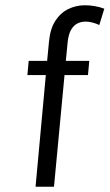

<svg xmlns="http://www.w3.org/2000/svg" viewBox="-20 -709 416 729"><path d="M84 -424 89 -478H159L166 -551Q170.5 -599.5 190 -629.8Q209.5 -660 239 -674.5Q268.5 -689 302 -689Q319.5 -689 338.5 -686Q357.5 -683 376 -676L357 -614Q344.5 -620 330.8 -623.5Q317 -627 304 -627Q289.5 -627 275.2 -620.5Q261 -614 250.8 -597.5Q240.5 -581 237 -550L230 -478H319L314 -424H225L185 0H115L154 -424Z"/></svg>

Font: Karla
Style: Italic
Weight: 400
Italic angle: -8°
Designer: Jonathan Pinhorn
Version: Version 2.004;gftools[0.9.33]